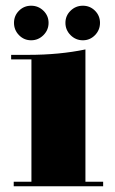

<svg xmlns="http://www.w3.org/2000/svg" viewBox="-20 -661 404 672"><path d="M90 -453H19V-469H79Q188 -469 279 -488V-25H341V-9H28V-25H90ZM227 -538Q209 -556 209 -581Q209 -606 227 -623.5Q245 -641 270 -641Q295 -641 312.5 -623.5Q330 -606 330 -581Q330 -556 312.5 -538Q295 -520 270 -520Q245 -520 227 -538ZM46.5 -538Q29 -556 29 -581Q29 -606 46.5 -623.5Q64 -641 89 -641Q114 -641 132 -623.5Q150 -606 150 -581Q150 -556 132 -538Q114 -520 89 -520Q64 -520 46.5 -538Z"/></svg>

Font: Elsie Swash Caps Black
Style: Regular
Weight: 900
Designer: Alejandro Inler
Foundry: Alejandro Inler
Version: 1.001